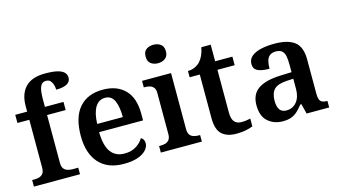

<svg xmlns="http://www.w3.org/2000/svg" viewBox="-87 -1074 2441 1388"><g transform="rotate(-15 1134.0 -379.5)"><path d="M22 0V-49H41Q58 -49 75.5 -54Q93 -59 104 -73.5Q115 -88 115 -117V-475H26V-536H115V-577Q115 -669 163.5 -719Q212 -769 310 -769Q371 -769 405 -760Q439 -751 453.5 -734.5Q468 -718 468 -697Q468 -666 440 -650.5Q412 -635 359 -635Q359 -653 353.5 -671.5Q348 -690 336.5 -703Q325 -716 304 -716Q273 -716 260.5 -686.5Q248 -657 248 -592V-536H387V-475H248V-117Q248 -88 259.5 -73.5Q271 -59 288.5 -54Q306 -49 323 -49H367V0Z M694 10Q573 10 508.5 -62.5Q444 -135 444 -265Q444 -405 506.5 -476.5Q569 -548 683 -548Q788 -548 848 -487.5Q908 -427 908 -308V-258H579Q581 -155 616.5 -108Q652 -61 718 -61Q770 -61 806 -84Q842 -107 859 -138Q871 -133 877.5 -121.5Q884 -110 884 -94Q884 -69 863.5 -45Q843 -21 801 -5.5Q759 10 694 10ZM773 -319Q773 -397 752.5 -442Q732 -487 684 -487Q637 -487 610.5 -444Q584 -401 581 -319Z M972 0V-49H984Q1002 -49 1019 -53.5Q1036 -58 1047.5 -72.5Q1059 -87 1059 -115V-423Q1059 -451 1047 -464.5Q1035 -478 1018 -482.5Q1001 -487 984 -487H975V-536H1192V-117Q1192 -88 1203 -73.5Q1214 -59 1232 -54Q1250 -49 1266 -49H1279V0ZM1121 -629Q1089 -629 1067 -645.5Q1045 -662 1045 -698Q1045 -735 1067 -751Q1089 -767 1121 -767Q1152 -767 1174.5 -751Q1197 -735 1197 -698Q1197 -662 1174.5 -645.5Q1152 -629 1121 -629Z M1536 10Q1466 10 1428 -25Q1390 -60 1390 -147V-472H1314V-519Q1342 -519 1366 -530Q1390 -541 1406 -558Q1421 -574 1433 -599Q1445 -624 1452 -660H1522V-536H1651V-472H1522V-153Q1522 -106 1539.5 -84Q1557 -62 1592 -62Q1611 -62 1627.5 -64Q1644 -66 1660 -70V-12Q1645 -5 1612 2.5Q1579 10 1536 10Z M1884 10Q1818 10 1773 -29.5Q1728 -69 1728 -152Q1728 -233 1784 -271.5Q1840 -310 1953 -314L2035 -317V-374Q2035 -408 2030.5 -434.5Q2026 -461 2010.5 -476Q1995 -491 1963 -491Q1934 -491 1917 -477Q1900 -463 1894 -438.5Q1888 -414 1888 -382Q1829 -382 1799.5 -397Q1770 -412 1770 -448Q1770 -484 1796.5 -506Q1823 -528 1868 -538Q1913 -548 1967 -548Q2068 -548 2118 -509.5Q2168 -471 2168 -377V-121Q2168 -79 2181.5 -64Q2195 -49 2229 -49H2232V0H2063L2044 -75H2036Q2014 -47 1994 -28.5Q1974 -10 1948.5 0Q1923 10 1884 10ZM1928 -59Q1977 -59 2006 -95Q2035 -131 2035 -191V-268L1984 -265Q1916 -261 1889.5 -232.5Q1863 -204 1863 -148Q1863 -59 1928 -59Z"/></g></svg>

Font: Noto Nastaliq Urdu SemiBold
Style: Regular
Weight: 600
Version: Version 3.007